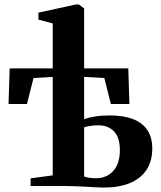

<svg xmlns="http://www.w3.org/2000/svg" viewBox="-20 -838 725 865"><path d="M447 7Q434 7 412.2 5.8Q390.5 4.5 365.8 3.2Q341 2 318.2 1Q295.5 0 280.5 0H118V-34.5L217.5 -48V-491.5L131 -486.5L101.5 -369.5H18.5L23.5 -530H217.5V-732.5L153 -749.5V-781L322.5 -818H335L359 -800V-530H558L563 -369.5H479.5L450 -486.5L359 -491.5V-301.5Q377.5 -308 407 -313Q436.5 -318 474 -318Q535 -318 577.8 -302Q620.5 -286 643.2 -253Q666 -220 666 -168.5Q666 -112 640 -72.8Q614 -33.5 565.2 -13.2Q516.5 7 447 7ZM411.5 -35Q460.5 -35 490.2 -67.8Q520 -100.5 520 -161.5Q520 -219 493.5 -246.2Q467 -273.5 422.5 -273.5Q406 -273.5 387.5 -270.8Q369 -268 359 -264.5V-43Q368 -39.5 381.5 -37.2Q395 -35 411.5 -35Z"/></svg>

Font: Merriweather 96pt
Style: Bold
Weight: 700
Version: Version 2.100